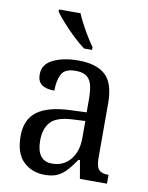

<svg xmlns="http://www.w3.org/2000/svg" viewBox="-87 -829 696 901"><g transform="rotate(10 261.5 -378.0)"><path d="M188 10Q127 10 86.5 -29Q46 -68 46 -150Q46 -230 98 -268Q150 -306 256 -310L332 -313V-373Q332 -410 326.5 -437.5Q321 -465 303 -480.5Q285 -496 248 -496Q196 -496 180.5 -465.5Q165 -435 165 -387Q125 -387 104.5 -402Q84 -417 84 -450Q84 -499 132.5 -522.5Q181 -546 253 -546Q338 -546 381 -507Q424 -468 424 -373V-114Q424 -72 437 -57Q450 -42 481 -42H484V0H355L340 -87H333Q314 -59 295 -37Q276 -15 251.5 -2.5Q227 10 188 10ZM213 -48Q268 -48 300.5 -87.5Q333 -127 333 -191V-272L275 -269Q199 -266 169.5 -234.5Q140 -203 140 -145Q140 -98 158 -73Q176 -48 213 -48ZM268 -606Q243 -624 213 -652.5Q183 -681 157.5 -710Q132 -739 120 -756V-766H223Q237 -732 261 -690Q285 -648 306 -619V-606Z"/></g></svg>

Font: Noto Serif Myanmar SemiCondensed
Style: Regular
Weight: 400
Width: 4
Designer: Ben Mitchell and the Monotype Design Team
Foundry: Monotype Imaging Inc.
Version: Version 2.106; ttfautohint (v1.8.4.7-5d5b)